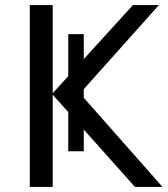

<svg xmlns="http://www.w3.org/2000/svg" viewBox="-20 -734 658 754"><path d="M309 -140H248V-294L187 -362V0H97V-714H187V-368L248 -435V-600H309V-502L502 -714H604L309 -384V-350L618 0H510L309 -225Z"/></svg>

Font: Noto Sans
Style: Regular
Weight: 400
Designer: Monotype Design Team
Foundry: Monotype Imaging Inc.
Version: Version 1.902